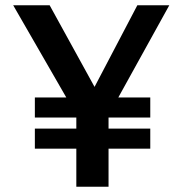

<svg xmlns="http://www.w3.org/2000/svg" viewBox="-20 -707 684 727"><path d="M269 0H391V-144H549V-220H391V-262H549V-338H428L621 -687H500L338 -378L168 -687H30L231 -338H112V-262H269V-220H112V-144H269Z"/></svg>

Font: Ronzino Medium
Style: Regular
Weight: 500
Designer: Nunzio Mazzaferro
Foundry: Collletttivo
Version: Version 1.000;Glyphs 3.3 (3337)